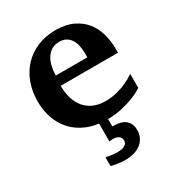

<svg xmlns="http://www.w3.org/2000/svg" viewBox="-175 -611 878 952"><g transform="rotate(-30 264.5 -134.5)"><path d="M389.2 130.9Q389.2 155.3 379.9 173.8Q370.6 192.4 354.2 205.1Q337.9 217.8 315.2 224.4Q292.5 231 266.1 231Q250.5 231 235.8 229.5Q221.2 228 210 225.6Q196.8 223.6 185.1 220.2V169.9Q196.3 172.4 207.5 174.3Q217.3 175.8 228 177Q238.8 178.2 248 178.2Q257.8 178.2 268.3 176.8Q278.8 175.3 287.4 171.6Q295.9 168 301.5 161.1Q307.1 154.3 307.1 144Q307.1 135.3 303.5 128.7Q299.8 122.1 293.7 117.9Q287.6 113.8 279.8 111.8Q272 109.9 263.2 109.9Q260.3 109.9 256.6 110.1Q252.9 110.4 249.5 110.8Q245.6 111.3 241.2 111.8V9.3Q205.1 4.9 175.3 -7.3Q127.9 -26.9 95.9 -60.8Q64 -94.7 48.1 -140.1Q32.2 -185.5 32.2 -237.8Q32.2 -294.4 50 -342.5Q67.9 -390.6 100.8 -425.5Q133.8 -460.4 180.4 -480.2Q227.1 -500 284.2 -500Q342.8 -500 383.5 -480.7Q424.3 -461.4 449.7 -429.4Q475.1 -397.5 486.6 -356.4Q498 -315.4 498 -272V-248H169.9Q169.9 -207 180.2 -174.3Q190.4 -141.6 210.2 -118.7Q230 -95.7 258.8 -83.3Q287.6 -70.8 324.2 -70.8Q362.3 -70.8 393.8 -79.3Q425.3 -87.9 448.7 -98.6Q475.6 -111.3 498 -127V-46.9Q472.2 -29.8 439.9 -17.1Q412.1 -5.9 373.5 2.9Q336.4 11.7 291 12.2V54.2Q292.5 54.7 294.4 54.7Q296.9 55.2 305.2 55.2Q322.3 55.2 337.6 59.6Q353 64 364.5 73.2Q376 82.5 382.6 96.9Q389.2 111.3 389.2 130.9ZM355 -326.2Q355 -350.1 350.6 -371.1Q346.2 -392.1 336.2 -407.5Q326.2 -422.9 310.5 -431.9Q294.9 -440.9 272.9 -440.9Q245.1 -440.9 226.3 -428.5Q207.5 -416 196 -396.2Q184.6 -376.5 179.7 -352.1Q174.8 -327.6 174.8 -304.2H355Z"/></g></svg>

Font: Charis SIL Viet
Style: Bold
Weight: 700
Foundry: SIL International
Version: Version 5.000